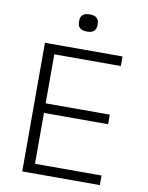

<svg xmlns="http://www.w3.org/2000/svg" viewBox="-96 -958 792 1026"><g transform="rotate(10 300.0 -444.5)"><path d="M97 0V-698H518V-646H157V-380H505V-328H157V-52H518V0ZM307 -796Q280 -796 268.5 -807.5Q257 -819 257 -836V-849Q257 -866 268.5 -877.5Q280 -889 307 -889Q334 -889 345.5 -877.5Q357 -866 357 -849V-836Q357 -819 345.5 -807.5Q334 -796 307 -796Z"/></g></svg>

Font: IBM Plex Mono Light
Style: Regular
Weight: 300
Monospace: yes
Designer: Mike Abbink, Paul van der Laan, Pieter van Rosmalen
Foundry: Bold Monday
Version: Version 2.3